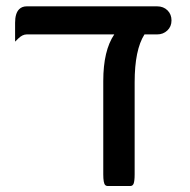

<svg xmlns="http://www.w3.org/2000/svg" viewBox="-20 -603 613 621"><path d="M488.3 -491.7H447.3Q415.5 -441.9 415.5 -336.9V-39.1Q415.5 -17.6 412.1 -8.8Q411.1 -6.3 408.7 -3.9Q406.2 -1.5 402.3 -1.5H327.1Q323.2 -1.5 320.3 -4.4Q314 -10.7 314 -39.1V-340.8Q314 -439.5 349.6 -491.7H66.4Q52.2 -491.7 38.1 -477.5L28.8 -468.3V-529.3Q28.8 -560.1 42 -573.2Q51.3 -582.5 66.4 -582.5H488.3Q508.8 -582.5 522 -569.3Q534.7 -556.6 534.7 -536.9Q534.7 -517.1 521.2 -504.4Q507.8 -491.7 488.3 -491.7Z"/></svg>

Font: YuPearl-Medium
Style: Medium
Weight: 500
Designer: Max Yao
Foundry: Max-Everyday
Version: Version 1.011; ttfautohint (v1.8.3)